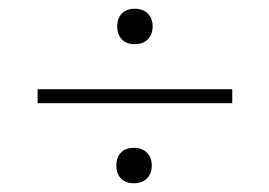

<svg xmlns="http://www.w3.org/2000/svg" viewBox="-20 -568 616 439"><path d="M248 -508Q248 -526 258.5 -537Q269 -548 288 -548Q307 -548 318 -537Q329 -526 329 -508Q329 -489 318 -478Q307 -467 288 -467Q269 -467 258.5 -478Q248 -489 248 -508ZM66 -364H511V-332H66ZM246 -189Q246 -208 256.5 -219Q267 -230 286 -230Q305 -230 316 -219Q327 -208 327 -189Q327 -171 316 -160Q305 -149 286 -149Q267 -149 256.5 -160Q246 -171 246 -189Z"/></svg>

Font: Trirong ExtraLight
Style: Regular
Weight: 275
Designer: Katatrad Team
Foundry: CadsonDemak
Version: Version 1.001